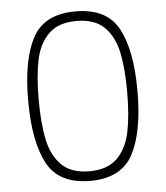

<svg xmlns="http://www.w3.org/2000/svg" viewBox="-52 -766 706 817"><g transform="rotate(-5 301.0 -357.0)"><path d="M67 -359Q67 -532 117 -625.5Q167 -719 301 -719Q434 -719 484 -625.5Q534 -532 534 -359Q534 -184 484 -89.5Q434 5 301 5Q167 5 117 -89.5Q67 -184 67 -359ZM490 -359Q490 -459 475.5 -528Q461 -597 419.5 -637.5Q378 -678 301 -678Q224 -678 182.5 -637.5Q141 -597 126.5 -528Q112 -459 112 -359Q112 -257 126.5 -187.5Q141 -118 182.5 -77Q224 -36 301 -36Q378 -36 419.5 -77Q461 -118 475.5 -187.5Q490 -257 490 -359Z"/></g></svg>

Font: Fz Poppins ExtLt
Style: Regular
Weight: 200
Designer: Ninad Kale (Devanagari), Jonny Pinhorn (Latin)
Foundry: Indian Type Foundry
Version: Vit hóa bi Vntype.Com & FontZin.Com